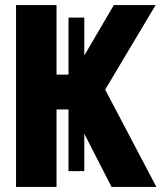

<svg xmlns="http://www.w3.org/2000/svg" viewBox="-20 -734 640 754"><path d="M43 0V-714H202V-441H249V-665H311V-516L427 -714H591L393 -382L594 0H418L311 -209V-62H249V-304H202V0Z"/></svg>

Font: Noto Sans Mono ExtraBold
Style: Regular
Weight: 800
Designer: Monotype Design Team
Foundry: Monotype Imaging Inc.
Version: Version 2.014